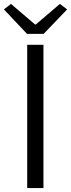

<svg xmlns="http://www.w3.org/2000/svg" viewBox="-37 -961 363 981"><path d="M102 0H185V-732H102ZM101 -788H186L306 -913L269 -941L146 -836H142L19 -941L-17 -913Z"/></svg>

Font: Noto Sans CJK SC DemiLight
Style: Regular
Weight: 350
Designer: Ryoko NISHIZUKA 西塚涼子 (kana, bopomofo & ideographs); Paul D. Hunt (Latin, Greek & Cyrillic); Sandoll Communications 산돌커뮤니
Foundry: Adobe
Version: Version 2.004;hotconv 1.0.118;makeotfexe 2.5.65603